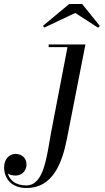

<svg xmlns="http://www.w3.org/2000/svg" viewBox="-188 -683 526 963"><path d="M189.5 -618 304 -544 312.5 -553 224 -663H159L27 -553L35 -545ZM240.5 -460H56V-446.5H150.5L68.5 -20C46 102.5 33.5 247 -56.5 247C-110 247 -138.5 221 -149 187.5C-138 194.5 -123.5 197.5 -108.5 197.5C-75 197.5 -55 168.5 -55 143C-55 103 -85.5 89 -110.5 89C-141 89 -167.5 115 -167.5 156C-167.5 207.5 -135.5 260 -54.5 260C75.5 260 123.5 137.5 148 11.5Z"/></svg>

Font: Bodoni* 16pt
Style: Italic
Weight: 400
Italic angle: -13°
Version: Version 2.3